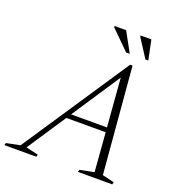

<svg xmlns="http://www.w3.org/2000/svg" viewBox="-213 -980 1014 1101"><g transform="rotate(20 294.0 -429.0)"><path d="M527 -31.5 599.5 -14 595.5 0H386L390 -14L476.5 -31L458 -268H218L61 -31L136 -14L132 0H-62.5L-59 -14L25 -31L457.5 -680H472ZM236.5 -296.5H455.5L432 -592ZM434 -738H411.5L297.5 -851V-858H368ZM547 -738H529.5L456.5 -851V-858H522Z"/></g></svg>

Font: Newsreader 16pt Light
Style: Italic
Weight: 300
Italic angle: -17°
Designer: Hugues Gentile
Foundry: Production Type
Version: Version 1.003; ttfautohint (v1.8.3)